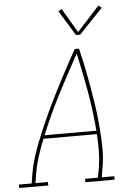

<svg xmlns="http://www.w3.org/2000/svg" viewBox="-80 -1009 743 1056"><g transform="rotate(-5 291.0 -481.0)"><path d="M-18 0V-19H53L62 -74Q69 -117 82.5 -159.5Q96 -202 112.5 -244Q129 -286 147 -327.5Q165 -369 184.5 -410.5Q204 -452 224.5 -492.5Q245 -533 266 -573.5Q287 -614 309 -654.5Q331 -695 353 -735H377Q387 -695 395.5 -654.5Q404 -614 411.5 -573.5Q419 -533 426 -492.5Q433 -452 439 -410.5Q445 -369 449 -327.5Q453 -286 455.5 -244Q458 -202 457.5 -159Q457 -116 449 -74L440 -19H509V0H348V-19H419L429 -74Q436 -120 436.5 -166.5Q437 -213 434 -258H139Q121 -213 106 -167Q91 -121 83 -74L74 -19H143V0ZM433 -277Q424 -388 405 -495.5Q386 -603 362 -709Q303 -603 247.5 -495.5Q192 -388 147 -277ZM367 -811 282 -950 301 -960 380 -826 504 -962 521 -948 390 -811Z"/></g></svg>

Font: Iosevka Curly Slab ThEx
Style: Italic
Weight: 100
Width: 7
Italic angle: -9°
Monospace: yes
Designer: Belleve Invis
Foundry: Belleve Invis
Version: Version 11.1.0; ttfautohint (v1.8.3)